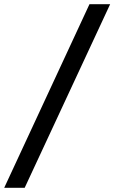

<svg xmlns="http://www.w3.org/2000/svg" viewBox="-55 -789 542 910"><path d="M-35 101 369 -769H467L62 101Z"/></svg>

Font: DM Sans 16pt Medium
Style: Italic
Weight: 500
Italic angle: -10°
Version: Version 4.004;gftools[0.9.30]